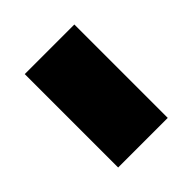

<svg xmlns="http://www.w3.org/2000/svg" viewBox="-31 -724 375 375"><g transform="rotate(45 157.0 -536.5)"><path d="M28 -468V-605H286V-468Z"/></g></svg>

Font: Noto Sans Hebrew ExtraCondensed Extra
Style: Regular
Weight: 800
Width: 3
Designer: Monotype Design Team
Foundry: Monotype Imaging Inc.
Version: Version 1.902